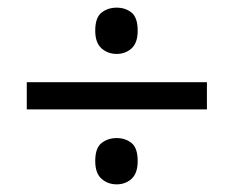

<svg xmlns="http://www.w3.org/2000/svg" viewBox="-20 -603 612 502"><path d="M285 -462Q262 -462 245.5 -476.5Q229 -491 229 -523Q229 -557 245.5 -570Q262 -583 285 -583Q308 -583 324 -570Q340 -557 340 -523Q340 -491 324 -476.5Q308 -462 285 -462ZM50 -317V-388H521V-317ZM285 -121Q262 -121 245.5 -135.5Q229 -150 229 -182Q229 -216 245.5 -229Q262 -242 285 -242Q308 -242 324 -229Q340 -216 340 -182Q340 -150 324 -135.5Q308 -121 285 -121Z"/></svg>

Font: Noto IKEA Latin
Style: Regular
Weight: 400
Designer: Monotype Design Team
Foundry: Monotype Imaging Inc.
Version: Version 1.0